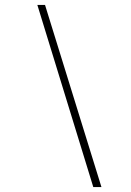

<svg xmlns="http://www.w3.org/2000/svg" viewBox="-20 -742 530 776"><path d="M162 -722 390 14H357L131 -722Z"/></svg>

Font: Playfair Display ExtraBold
Style: Italic
Weight: 800
Italic angle: -14°
Designer: Claus Eggers Sørensen
Foundry: Claus Eggers Sørensen
Version: Version 1.203